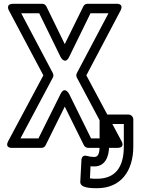

<svg xmlns="http://www.w3.org/2000/svg" viewBox="-20 -756 755 1014"><path d="M345 -455 458 -686H553L386 -370C382 -363 382 -353 386 -346L557 -25H461L345 -260C345 -260 322 -304 300 -260L183 -25H88L259 -346C263 -353 263 -363 259 -370L92 -686H187L300 -455C300 -455 323 -411 345 -455ZM322 -523 225 -722C221 -730 213 -736 203 -736H51C5 -736 28 -699 28 -699L209 -358L24 -12C2 29 46 25 46 25H199C208 25 217 20 221 11L322 -193L423 11C427 19 436 25 446 25H599C645 25 621 -12 621 -12L436 -358L616 -699C637 -740 594 -736 594 -736H442C433 -736 424 -731 420 -722ZM478 123C539 123 556 65 556 17V-101H634V17C634 131 586 188 492 188C477 188 465 188 455 186L458 122C465 123 471 123 478 123ZM492 238C618 238 684 148 684 17V-126C684 -137 674 -151 659 -151H531C520 -151 506 -141 506 -126V17C506 62 494 73 478 73C464 73 452 71 442 68C410 58 410 88 410 91L404 204C402 237 461 238 492 238Z"/></svg>

Font: Asimov
Style: NarOu
Weight: 500
Designer: Google
Version: Version 2.000980; 2014